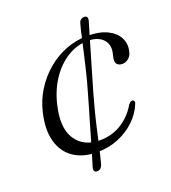

<svg xmlns="http://www.w3.org/2000/svg" viewBox="-118 -636 715 803"><g transform="rotate(-20 239.0 -234.0)"><path d="M475.5 -347.5Q472 -329 459.2 -318.2Q446.5 -307.5 431 -307.5Q416 -307.5 408 -316.2Q400 -325 403.5 -343L407.5 -361Q414 -386 406.2 -405.5Q398.5 -425 378.5 -436.5Q358.5 -448 327 -448Q280 -448 237.5 -422.2Q195 -396.5 163.5 -350.8Q132 -305 117 -244.5Q92.5 -145 126.8 -92.2Q161 -39.5 233.5 -39.5Q289 -39.5 332 -67.2Q375 -95 399 -138Q403.5 -142.5 407.2 -146Q411 -149.5 416 -149.5Q422 -149.5 424.5 -144.5Q427 -139.5 424 -132.5Q408.5 -93.5 376.2 -62.8Q344 -32 300.5 -14.2Q257 3.5 206.5 3.5Q143 3.5 101.5 -25.2Q60 -54 45.8 -106.5Q31.5 -159 48.5 -231Q60 -281 86.8 -324Q113.5 -367 151.8 -399.5Q190 -432 236.5 -450Q283 -468 334 -468Q386.5 -468 420.5 -451.2Q454.5 -434.5 468.8 -407Q483 -379.5 475.5 -347.5ZM276 -239Q266.5 -205 257 -169Q247.5 -133 239.5 -97.8Q231.5 -62.5 224.5 -31.5Q217.5 -0.5 212 22.5Q206.5 45.5 203 57.5Q200 67 193.8 72.8Q187.5 78.5 178.5 78.5Q170 78.5 166.5 73Q163 67.5 166 56Q169 46.5 174.2 28.8Q179.5 11 186.5 -12.2Q193.5 -35.5 201.5 -63.5Q209.5 -91.5 218.2 -121Q227 -150.5 235.8 -180.8Q244.5 -211 252.5 -239Q260.5 -265.5 268 -294.2Q275.5 -323 282.2 -352Q289 -381 295.2 -408.2Q301.5 -435.5 306.8 -458.8Q312 -482 316 -499.8Q320 -517.5 323 -526.5Q325.5 -537 332.2 -542Q339 -547 348 -547Q355.5 -547 359.2 -542Q363 -537 360 -525Q357.5 -516 352.2 -498.8Q347 -481.5 340.2 -458.2Q333.5 -435 325.5 -408Q317.5 -381 309 -352Q300.5 -323 292.2 -294.2Q284 -265.5 276 -239Z"/></g></svg>

Font: Fraunces Light
Style: Italic
Weight: 300
Italic angle: -16°
Version: Version 1.000;[b76b70a41]